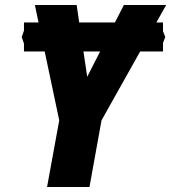

<svg xmlns="http://www.w3.org/2000/svg" viewBox="-20 -745 682 765"><path d="M216 -265.5 158 -540H75.5V-571.5L66.5 -597.5L75.5 -623V-655.5H133.5L119 -725H285.5L295.5 -655.5H438L473.5 -725H642L603 -655.5H629.5V-620.5L638.5 -597.5L629.5 -574V-540H538.5L384.5 -265.5L336.5 0H167.5ZM327.5 -439 379 -540H312.5Z"/></svg>

Font: JuliaMono ExtraBoldItalic
Style: Regular
Weight: 800
Italic angle: -9°
Monospace: yes
Designer: cormullion
Foundry: corm
Version: Version 0.049; ttfautohint (v1.8.4)